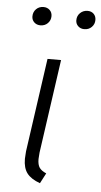

<svg xmlns="http://www.w3.org/2000/svg" viewBox="-54 -776 431 819"><g transform="rotate(5 162.0 -367.0)"><path d="M136 -122Q134 -100 134 -94Q134 -70 142.5 -57.5Q151 -45 172 -36L149 8Q110 -6 93 -28.5Q76 -51 76 -90Q76 -98 78 -122L135 -523H193ZM55 -698Q55 -717 67.5 -729.5Q80 -742 99 -742Q115 -742 125.5 -732Q136 -722 136 -706Q136 -688 123.5 -675.5Q111 -663 92 -663Q76 -663 65.5 -673Q55 -683 55 -698ZM243 -698Q243 -717 256 -729.5Q269 -742 288 -742Q304 -742 314 -732Q324 -722 324 -706Q324 -688 311.5 -675.5Q299 -663 280 -663Q264 -663 253.5 -673Q243 -683 243 -698Z"/></g></svg>

Font: FiraGO Light
Style: Italic
Weight: 300
Italic angle: -8°
Designer: bBox Type GmbH
Foundry: bBox Type GmbH
Version: Version 1.001